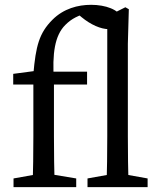

<svg xmlns="http://www.w3.org/2000/svg" viewBox="-20 -769 652 789"><path d="M114.1 0H204.7C202.7 -70 201.7 -140 201.7 -210V-434.8C193.7 -550.5 205.4 -623.5 248.4 -666.5C274.9 -693 301.4 -705.8 348.5 -718.5L286.8 -722.3L315.3 -698.4C352.8 -667.5 394.3 -649.2 426.8 -649.2C458.4 -649.2 479.3 -667.7 481.2 -692.4C470.1 -730.3 412.3 -749.2 354.4 -749.2C300.1 -749.2 241.5 -733.8 195.5 -687.8C140.6 -632.9 127.1 -579.1 117.1 -464.8L147.6 -480.5L34.3 -465.5V-421.6H117.1V-210C117.1 -140 116.1 -70 114.1 0ZM35.6 0H293.2V-35.7L172.5 -55.7H147.8L35.6 -35.7V0ZM159.5 -421.6H337.8V-474.5H159.5V-421.6ZM339.6 0H586.6V-35.7L474.5 -55.7H451.3L339.6 -35.7V0ZM417.8 0H508.4C506.4 -70 505.4 -140 505.4 -210V-589.2L509.4 -731.1L495.2 -739.2L420.8 -701.9V-210C420.8 -140 419.8 -70 417.8 0Z"/></svg>

Font: Source Serif Variable
Style: Regular
Weight: 389
Designer: Frank Grießhammer
Foundry: Adobe Systems Incorporated
Version: Version 3.001;hotconv 1.0.111;makeotfexe 2.5.65597